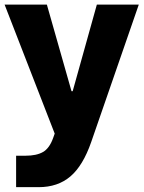

<svg xmlns="http://www.w3.org/2000/svg" viewBox="-20 -563 609 814"><path d="M-0.5 -543.5H178.7L283.2 -176.3H288.1L390.6 -543.5H568.4L366.7 39.1Q332 139.2 278.6 184.8Q225.1 230.5 143.6 230.5H48.3V97.2H87.9Q134.8 97.2 162.1 81.5Q189.5 65.9 205.1 22.5L211.9 3.4Z"/></svg>

Font: Estedad-FD ExtraBold
Style: Regular
Weight: 800
Designer: Amin Abedi
Version: Version 7.3